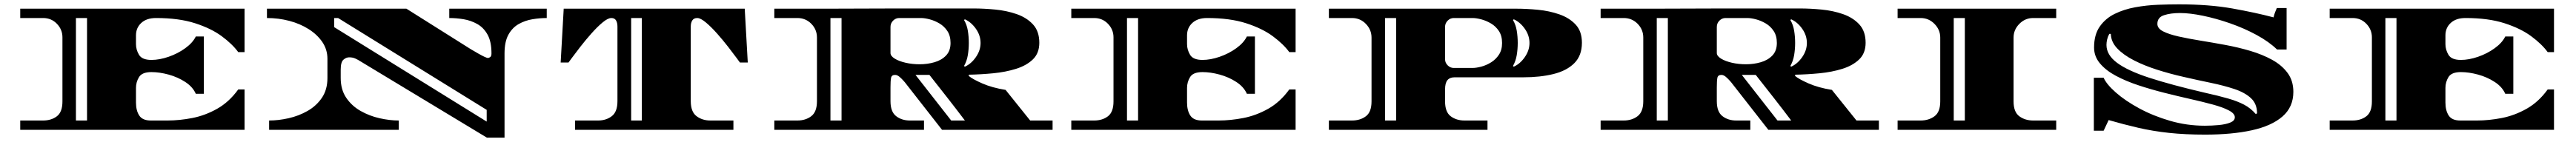

<svg xmlns="http://www.w3.org/2000/svg" viewBox="-20 -598 11839 654"><path d="M73 0V-43H178Q216 -43 241.5 -62.5Q267 -82 267 -131V-426Q267 -462 241.5 -488.5Q216 -515 178 -515H73V-558H1104V-358H1075Q1048 -395 999.5 -431Q951 -467 876.5 -491Q802 -515 697 -515Q654 -515 629.5 -492.5Q605 -470 605 -435V-395Q605 -369 619 -345.5Q633 -322 676 -322Q713 -322 755 -336.5Q797 -351 831.5 -376Q866 -401 880 -430H917V-166H880Q866 -198 831.5 -220.5Q797 -243 755 -254.5Q713 -266 676 -266Q633 -266 619 -243Q605 -220 605 -193V-126Q605 -89 620 -66Q635 -43 673 -43H750Q805 -43 864 -54.5Q923 -66 978 -97Q1033 -128 1075 -186H1104V0ZM329 -43H380V-515H329Z M2218 36 1626 -322Q1625 -323 1613 -328.5Q1601 -334 1585 -334Q1571 -334 1558.5 -323Q1546 -312 1546 -277V-239Q1546 -185 1571.5 -147.5Q1597 -110 1637.5 -87Q1678 -64 1724.5 -53.5Q1771 -43 1813 -43V0H1217V-43Q1260 -43 1306.5 -53.5Q1353 -64 1393.5 -87Q1434 -110 1459.5 -147.5Q1485 -185 1485 -239V-327Q1485 -370 1461.5 -404.5Q1438 -439 1398.5 -464Q1359 -489 1309.5 -502Q1260 -515 1207 -515V-558H1848L2143 -372Q2145 -371 2155 -365Q2165 -359 2179 -351Q2193 -343 2205.5 -337Q2218 -331 2223 -331Q2227 -331 2233 -335Q2239 -339 2239 -352Q2239 -406 2221 -438.5Q2203 -471 2173.5 -487.5Q2144 -504 2110.5 -509.5Q2077 -515 2045 -515V-558H2493V-515Q2462 -515 2428 -509.5Q2394 -504 2364.5 -487.5Q2335 -471 2317 -438.5Q2299 -406 2299 -352V36ZM2217 -38V-92L1534 -515H1516V-473Z M2623 0V-43H2729Q2766 -43 2792 -63Q2818 -83 2818 -132V-476Q2818 -493 2811.5 -504Q2805 -515 2790 -515Q2774 -515 2749.5 -494.5Q2725 -474 2698 -443.5Q2671 -413 2647 -382Q2623 -351 2608 -330.5Q2593 -310 2593 -310H2557L2571 -558H3403L3417 -310H3381Q3381 -310 3366 -330.5Q3351 -351 3327 -382Q3303 -413 3276 -443.5Q3249 -474 3224.5 -494.5Q3200 -515 3185 -515Q3169 -515 3162 -504Q3155 -493 3155 -476V-132Q3155 -83 3181.5 -63Q3208 -43 3245 -43H3351V0ZM2881 -43H2930V-515H2881Z M3539 0V-43H3645Q3683 -43 3709 -63Q3735 -83 3735 -132V-425Q3735 -462 3709 -488.5Q3683 -515 3645 -515H3539V-558Q3539 -558 3572 -558Q3605 -558 3661.5 -558Q3718 -558 3790 -558Q3862 -558 3942 -558.5Q4022 -559 4101 -559Q4180 -559 4250.5 -559Q4321 -559 4374.5 -559Q4428 -559 4455 -559Q4502 -559 4554.5 -554Q4607 -549 4653 -533Q4699 -517 4728 -485.5Q4757 -454 4757 -401Q4757 -353 4727.5 -324.5Q4698 -296 4650 -281Q4602 -266 4545 -260.5Q4488 -255 4433 -254V-248Q4451 -233 4495.5 -213.5Q4540 -194 4602 -184L4715 -43H4818V0H4310L4139 -219Q4139 -219 4131.5 -227.5Q4124 -236 4114 -244.5Q4104 -253 4094 -253Q4078 -253 4075.5 -239Q4073 -225 4073 -195V-132Q4073 -83 4099 -63Q4125 -43 4162 -43H4227V0ZM3797 -43H3848V-515H3797ZM4207 -302Q4243 -302 4275.5 -311.5Q4308 -321 4328.5 -342.5Q4349 -364 4349 -400Q4349 -433 4334.5 -455Q4320 -477 4298 -490Q4276 -503 4253 -509Q4230 -515 4213 -515H4113Q4097 -515 4085 -503Q4073 -491 4073 -474V-354Q4073 -340 4092.5 -328Q4112 -316 4142.5 -309Q4173 -302 4207 -302ZM4415 -291Q4444 -304 4465.5 -335Q4487 -366 4487 -400Q4487 -435 4465.5 -465.5Q4444 -496 4415 -509L4411 -506Q4424 -484 4428.5 -456.5Q4433 -429 4433 -400Q4433 -372 4428.5 -344.5Q4424 -317 4411 -294ZM4352 -43H4415Q4375 -96 4334 -148.5Q4293 -201 4252 -253H4188Z M4904 0V-43H5009Q5047 -43 5072.5 -62.5Q5098 -82 5098 -131V-426Q5098 -462 5072.5 -488.5Q5047 -515 5009 -515H4904V-558H5935V-358H5906Q5879 -395 5830.5 -431Q5782 -467 5707.5 -491Q5633 -515 5528 -515Q5485 -515 5460.5 -492.5Q5436 -470 5436 -435V-395Q5436 -369 5450 -345.5Q5464 -322 5507 -322Q5544 -322 5586 -336.5Q5628 -351 5662.5 -376Q5697 -401 5711 -430H5748V-166H5711Q5697 -198 5662.5 -220.5Q5628 -243 5586 -254.5Q5544 -266 5507 -266Q5464 -266 5450 -243Q5436 -220 5436 -193V-126Q5436 -89 5451 -66Q5466 -43 5504 -43H5581Q5636 -43 5695 -54.5Q5754 -66 5809 -97Q5864 -128 5906 -186H5935V0ZM5160 -43H5211V-515H5160Z M6088 0V-43H6194Q6232 -43 6258 -62.5Q6284 -82 6284 -131V-425Q6284 -461 6258 -488Q6232 -515 6194 -515H6088V-558H6948Q6996 -558 7048.5 -553Q7101 -548 7147 -532Q7193 -516 7222 -485Q7251 -454 7251 -401Q7251 -342 7216 -307Q7181 -272 7120 -257Q7059 -242 6982 -242H6666Q6644 -242 6633 -229Q6622 -216 6622 -186V-131Q6622 -82 6648 -62.5Q6674 -43 6711 -43H6817V0ZM6346 -43H6397V-515H6346ZM6662 -285H6748Q6765 -285 6788 -291Q6811 -297 6833 -310.5Q6855 -324 6869.5 -346Q6884 -368 6884 -400Q6884 -433 6869.5 -455Q6855 -477 6833 -490Q6811 -503 6788 -509Q6765 -515 6748 -515H6662Q6646 -515 6634 -503Q6622 -491 6622 -474V-325Q6622 -309 6634 -297Q6646 -285 6662 -285ZM6938 -291Q6967 -304 6988.5 -335Q7010 -366 7010 -400Q7010 -435 6988.5 -465.5Q6967 -496 6938 -509L6934 -506Q6947 -484 6951.5 -456.5Q6956 -429 6956 -400Q6956 -372 6951.5 -344.5Q6947 -317 6934 -294Z M7337 0V-43H7443Q7481 -43 7507 -63Q7533 -83 7533 -132V-425Q7533 -462 7507 -488.5Q7481 -515 7443 -515H7337V-558Q7337 -558 7370 -558Q7403 -558 7459.5 -558Q7516 -558 7588 -558Q7660 -558 7740 -558.5Q7820 -559 7899 -559Q7978 -559 8048.5 -559Q8119 -559 8172.5 -559Q8226 -559 8253 -559Q8300 -559 8352.5 -554Q8405 -549 8451 -533Q8497 -517 8526 -485.5Q8555 -454 8555 -401Q8555 -353 8525.5 -324.5Q8496 -296 8448 -281Q8400 -266 8343 -260.5Q8286 -255 8231 -254V-248Q8249 -233 8293.5 -213.5Q8338 -194 8400 -184L8513 -43H8616V0H8108L7937 -219Q7937 -219 7929.5 -227.5Q7922 -236 7912 -244.5Q7902 -253 7892 -253Q7876 -253 7873.5 -239Q7871 -225 7871 -195V-132Q7871 -83 7897 -63Q7923 -43 7960 -43H8025V0ZM7595 -43H7646V-515H7595ZM8005 -302Q8041 -302 8073.5 -311.5Q8106 -321 8126.5 -342.5Q8147 -364 8147 -400Q8147 -433 8132.5 -455Q8118 -477 8096 -490Q8074 -503 8051 -509Q8028 -515 8011 -515H7911Q7895 -515 7883 -503Q7871 -491 7871 -474V-354Q7871 -340 7890.5 -328Q7910 -316 7940.5 -309Q7971 -302 8005 -302ZM8213 -291Q8242 -304 8263.5 -335Q8285 -366 8285 -400Q8285 -435 8263.5 -465.5Q8242 -496 8213 -509L8209 -506Q8222 -484 8226.5 -456.5Q8231 -429 8231 -400Q8231 -372 8226.5 -344.5Q8222 -317 8209 -294ZM8150 -43H8213Q8173 -96 8132 -148.5Q8091 -201 8050 -253H7986Z M8702 0V-43H8808Q8845 -43 8871.5 -62.5Q8898 -82 8898 -131V-425Q8898 -461 8871.5 -488Q8845 -515 8808 -515H8702V-558H9431V-515H9325Q9288 -515 9261.5 -488Q9235 -461 9235 -425V-131Q9235 -82 9261.5 -62.5Q9288 -43 9325 -43H9431V0ZM8960 -43H9011V-515H8960Z M10115 22Q10024 22 9949.5 14Q9875 6 9808 -9.5Q9741 -25 9672 -45L9649 4H9604V-240H9649Q9662 -210 9705 -172Q9748 -134 9812.5 -99Q9877 -64 9954.5 -41.5Q10032 -19 10114 -19Q10146 -19 10178 -22Q10210 -25 10231 -33.5Q10252 -42 10252 -58Q10252 -75 10224.5 -89.5Q10197 -104 10151 -116.5Q10105 -129 10047.5 -142Q9990 -155 9928.5 -170.5Q9867 -186 9809.5 -205Q9752 -224 9706 -248.5Q9660 -273 9632.5 -305.5Q9605 -338 9605 -379Q9605 -438 9631 -475.5Q9657 -513 9699.5 -534Q9742 -555 9794 -564.5Q9846 -574 9898.5 -576Q9951 -578 9995 -578Q10134 -578 10240.5 -559Q10347 -540 10430 -518Q10433 -532 10437.5 -542.5Q10442 -553 10445 -561H10490V-370H10446Q10409 -406 10352 -437Q10295 -468 10230.5 -490.5Q10166 -513 10105.5 -525.5Q10045 -538 10000 -538Q9957 -538 9926.5 -528Q9896 -518 9896 -488Q9896 -467 9922.5 -453.5Q9949 -440 9993.5 -430Q10038 -420 10093.5 -411Q10149 -402 10208.5 -391Q10268 -380 10323.5 -363.5Q10379 -347 10423.5 -322.5Q10468 -298 10494.5 -262Q10521 -226 10521 -175Q10521 -105 10471 -61.5Q10421 -18 10330 2Q10239 22 10115 22ZM10349 -72Q10349 -74 10351.5 -74.5Q10354 -75 10354 -77Q10354 -120 10326 -146Q10298 -172 10250 -188Q10202 -204 10141.5 -216.5Q10081 -229 10016 -244Q9954 -258 9894.5 -277Q9835 -296 9787.5 -320.5Q9740 -345 9711.5 -375Q9683 -405 9682 -442H9675Q9668 -429 9665 -416Q9662 -403 9662 -391Q9662 -345 9711 -308.5Q9760 -272 9860 -239.5Q9960 -207 10114 -171Q10177 -157 10220.5 -144.5Q10264 -132 10294.5 -116Q10325 -100 10349 -72Z M10688 0V-43H10793Q10831 -43 10856.5 -62.5Q10882 -82 10882 -131V-426Q10882 -462 10856.5 -488.5Q10831 -515 10793 -515H10688V-558H11719V-358H11690Q11663 -395 11614.5 -431Q11566 -467 11491.5 -491Q11417 -515 11312 -515Q11269 -515 11244.5 -492.5Q11220 -470 11220 -435V-395Q11220 -369 11234 -345.5Q11248 -322 11291 -322Q11328 -322 11370 -336.5Q11412 -351 11446.5 -376Q11481 -401 11495 -430H11532V-166H11495Q11481 -198 11446.5 -220.5Q11412 -243 11370 -254.5Q11328 -266 11291 -266Q11248 -266 11234 -243Q11220 -220 11220 -193V-126Q11220 -89 11235 -66Q11250 -43 11288 -43H11365Q11420 -43 11479 -54.5Q11538 -66 11593 -97Q11648 -128 11690 -186H11719V0ZM10944 -43H10995V-515H10944Z"/></svg>

Font: Diplomata SC
Style: Regular
Weight: 400
Designer: Eduardo Rodriguez Tunni
Foundry: Eduardo Rodriguez Tunni
Version: Version 1.002; ttfautohint (v1.8.4.7-5d5b);gftools[0.9.23]